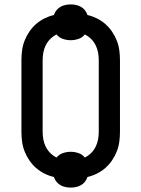

<svg xmlns="http://www.w3.org/2000/svg" viewBox="-20 -802 640 869"><path d="M300 47Q288 47 276 44.5Q264 42 253.5 36Q243 30 235.5 20.5Q228 11 224 -1Q202 -6 181 -16.5Q160 -27 143 -42Q126 -57 113 -76Q100 -95 91.5 -116.5Q83 -138 80 -160.5Q77 -183 77 -206V-529Q77 -552 80 -574.5Q83 -597 91.5 -618.5Q100 -640 113 -659Q126 -678 143 -693Q160 -708 181 -718.5Q202 -729 224 -734Q228 -746 235.5 -755.5Q243 -765 253.5 -771Q264 -777 276 -779.5Q288 -782 300 -782Q312 -782 324 -779.5Q336 -777 346.5 -771Q357 -765 364.5 -755.5Q372 -746 376 -734Q398 -729 419 -718.5Q440 -708 457 -693Q474 -678 487 -659Q500 -640 508.5 -618.5Q517 -597 520 -574.5Q523 -552 523 -529V-206Q523 -183 520 -160.5Q517 -138 508.5 -116.5Q500 -95 487 -76Q474 -57 457 -42Q440 -27 419 -16.5Q398 -6 376 -1Q372 11 364.5 20.5Q357 30 346.5 36Q336 42 324 44.5Q312 47 300 47ZM364 -89Q380 -97 392.5 -109.5Q405 -122 413 -138Q421 -154 424 -171.5Q427 -189 427 -206V-529Q427 -546 424 -563.5Q421 -581 413 -597Q405 -613 392.5 -625.5Q380 -638 364 -646Q353 -632 335.5 -626Q318 -620 300 -620Q282 -620 264.5 -626Q247 -632 236 -646Q220 -638 207.5 -625.5Q195 -613 187 -597Q179 -581 176 -563.5Q173 -546 173 -529V-206Q173 -189 176 -171.5Q179 -154 187 -138Q195 -122 207.5 -109.5Q220 -97 236 -89Q247 -103 264.5 -109Q282 -115 300 -115Q318 -115 335.5 -109Q353 -103 364 -89Z"/></svg>

Font: Iosevka SS04 Medium Extended
Style: Regular
Weight: 500
Width: 7
Monospace: yes
Designer: Belleve Invis
Foundry: Belleve Invis
Version: Version 19.0.0; ttfautohint (v1.8.4)